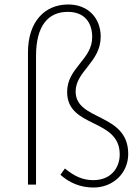

<svg xmlns="http://www.w3.org/2000/svg" viewBox="-20 -825 626 858"><path d="M398 13C486 13 553 -52 553 -137C553 -322 318 -283 318 -416C318 -507 430 -547 430 -661C430 -744 374 -805 285 -805C178 -805 105 -726 105 -591V0H141V-575C141 -711 196 -772 283 -772C355 -772 392 -727 392 -659C392 -558 280 -523 280 -414C280 -251 515 -298 515 -135C515 -75 476 -20 397 -20C350 -20 313 -37 270 -72L250 -44C289 -9 338 13 398 13Z"/></svg>

Font: SSpoqa Han Sans Neo Thin
Style: Regular
Weight: 100
Designer: [Spoqa Han Sans Neo] Dong-huui Kim  Younghwa Kang  Yujin Lee  [Noto Sans] Ryoko NISHIZUKA  (kana & ideographs); Paul D. 
Foundry: Spoqa (http://www.spoqa-han-sans.com)
Version: Version 1.000